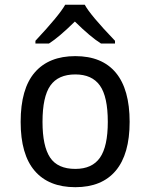

<svg xmlns="http://www.w3.org/2000/svg" viewBox="-20 -759 616 794"><path d="M291.5 15.1Q181.6 15.1 123.5 -52.5Q65.4 -120.1 65.4 -254.9Q65.4 -392.1 123.8 -459.5Q182.1 -526.9 291.5 -526.9Q401.9 -526.9 459 -458.3Q516.1 -389.6 516.1 -254.9Q516.1 -121.6 458.7 -53.2Q401.4 15.1 291.5 15.1ZM291.5 -60.5Q361.3 -60.5 393.6 -107.2Q425.8 -153.8 425.8 -254.9Q425.8 -359.4 393.1 -405.3Q360.4 -451.2 291.5 -451.2Q220.7 -451.2 188.2 -405Q155.8 -358.9 155.8 -254.9Q155.8 -154.8 187 -107.7Q218.3 -60.5 291.5 -60.5ZM455.6 -579.1H397.5Q354.5 -606 289.6 -669.9Q223.1 -604.5 182.6 -579.1H126.5V-590.3Q225.6 -696.3 249.5 -739.3H330.6Q352.5 -697.8 455.6 -590.3Z"/></svg>

Font: Cadman
Style: Regular
Weight: 400
Designer: Paul James MIller
Foundry: High-Logic / Made with FontCreator
Version: Version 2.114;March 28, 2021;FontCreator 13.0.0.2683 64-bit